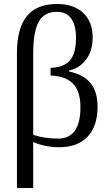

<svg xmlns="http://www.w3.org/2000/svg" viewBox="-20 -724 549 957"><path d="M145.5 212.9H64.5V-459.5Q64.5 -582 113.5 -643.1Q162.6 -704.1 264.6 -704.1Q347.2 -704.1 394.5 -659.9Q441.9 -615.7 441.9 -536.6Q441.9 -471.7 409.4 -427.7Q377 -383.8 324.2 -372.6V-367.7Q396.5 -352.5 431.4 -309.6Q466.3 -266.6 466.3 -191.4Q466.3 -95.7 416.7 -43Q367.2 9.8 275.4 9.8Q205.1 9.8 145.5 -16.1ZM358.9 -535.2Q358.9 -597.7 335 -631.3Q311 -665 263.7 -665Q200.2 -665 172.9 -615.5Q145.5 -565.9 145.5 -457.5V-51.8Q203.1 -33.2 269.5 -33.2Q380.9 -33.2 380.9 -189.9Q380.9 -268.6 344.2 -306.6Q307.6 -344.7 231.9 -347.7V-385.7Q297.9 -387.7 328.4 -422.9Q358.9 -458 358.9 -535.2Z"/></svg>

Font: Times New Roman
Style: Regular
Weight: 400
Designer: Steve Matteson
Foundry: Ascender Corporation
Version: Version 2.00.3